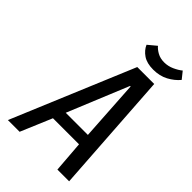

<svg xmlns="http://www.w3.org/2000/svg" viewBox="-255 -952 1042 1042"><g transform="rotate(45 266.5 -430.5)"><path d="M20 0 313 -700H443L490 0H400L386 -180H186L110 0ZM214 -250H384L362 -600H358ZM384 -751Q335 -751 305.5 -771Q276 -791 263 -821L311 -861Q323 -846 345.5 -833.5Q368 -821 398 -821Q428 -821 455.5 -833.5Q483 -846 501 -861L533 -821Q508 -791 470.5 -771Q433 -751 384 -751Z"/></g></svg>

Font: Cuprum
Style: Italic
Weight: 400
Italic angle: -10°
Designer: Jovanny Lemonad
Foundry: Jovanny Lemonad
Version: Version 3.000